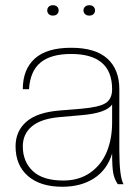

<svg xmlns="http://www.w3.org/2000/svg" viewBox="-20 -710 540 740"><path d="M220.2 9.8Q135.3 9.8 87.6 -31.7Q40 -73.2 40 -146Q40 -204.6 81.8 -241Q123.5 -277.3 210.9 -284.2L293.9 -291Q362.3 -296.9 387.2 -312.7Q412.1 -328.6 412.1 -366.2Q412.1 -502 253.9 -502Q176.3 -502 136.2 -469Q96.2 -436 91.8 -366.2H67.9Q67.9 -442.4 114 -484.1Q160.2 -525.9 253.9 -525.9Q347.7 -525.9 393.8 -484.1Q439.9 -442.4 439.9 -366.2V-131.8Q439.9 -28.3 456.1 0H434.1Q420.9 -19 416.5 -42.5Q412.1 -65.9 412.1 -118.2Q393.1 -55.7 342.8 -22.9Q292.5 9.8 220.2 9.8ZM224.1 -14.2Q285.2 -14.2 328.4 -44.9Q371.6 -75.7 391.8 -125.5Q412.1 -175.3 412.1 -237.8V-307.1Q388.7 -273.9 293.9 -266.1L210.9 -258.8Q137.7 -252.4 102.8 -222.9Q67.9 -193.4 67.9 -146Q67.9 -86.9 106.7 -50.5Q145.5 -14.2 224.1 -14.2ZM200.2 -655.5Q194.3 -649.9 184.1 -649.9Q173.8 -649.9 168 -655.5Q162.1 -661.1 162.1 -669.9Q162.1 -678.7 168 -684.3Q173.8 -689.9 184.1 -689.9Q194.3 -689.9 200.2 -684.3Q206.1 -678.7 206.1 -669.9Q206.1 -661.1 200.2 -655.5ZM340.3 -655.5Q334.5 -649.9 324.2 -649.9Q314 -649.9 307.9 -655.5Q301.8 -661.1 301.8 -669.9Q301.8 -678.7 307.9 -684.3Q314 -689.9 324.2 -689.9Q334.5 -689.9 340.3 -684.3Q346.2 -678.7 346.2 -669.9Q346.2 -661.1 340.3 -655.5Z"/></svg>

Font: Creato Display Thin
Style: Regular
Weight: 265
Version: Version 1.000